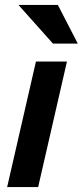

<svg xmlns="http://www.w3.org/2000/svg" viewBox="-20 -760 336 780"><path d="M9 0 126 -510H252L135 0ZM195 -583 55 -740H215L296 -583Z"/></svg>

Font: Instrument Sans SemiBold
Style: Italic
Weight: 600
Italic angle: -13°
Designer: Rodrigo Fuenzalida
Foundry: fragTYPE
Version: Version 1.000;gftools[0.9.28]